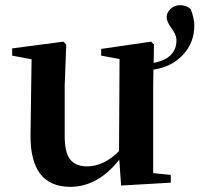

<svg xmlns="http://www.w3.org/2000/svg" viewBox="-20 -706 771 742"><path d="M573 -437 572 -374V-37L640 -30V0L448 11L441 -89Q358 16 252 16Q95 16 98 -187L102 -477L27 -491V-519L225 -545L236 -534L230 -374V-180Q230 -116 251.5 -89.5Q273 -63 316 -63Q381 -63 440 -122L442 -478L371 -491V-517L564 -545L575 -534L574 -463Q662 -480 662 -551Q662 -571 643 -596.5Q624 -622 624 -640Q624 -657 639 -671.5Q654 -686 676 -686Q699 -686 717 -671Q731 -634 731 -608Q731 -541 687 -494Q643 -447 573 -437Z"/></svg>

Font: Swei Spring CJKtc
Style: Bold
Weight: 700
Version: Version 1.021